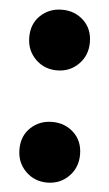

<svg xmlns="http://www.w3.org/2000/svg" viewBox="-48 -730 387 680"><g transform="rotate(5 145.5 -390.0)"><path d="M37.8 -590Q37.8 -637.8 68.9 -667.2Q100 -696.7 145.6 -696.7Q191.1 -696.7 222.2 -667.2Q253.3 -637.8 253.3 -590Q253.3 -543.3 222.2 -512.2Q191.1 -481.1 145.6 -481.1Q100 -481.1 68.9 -512.2Q37.8 -543.3 37.8 -590ZM37.8 -191.1Q37.8 -238.9 68.9 -268.3Q100 -297.8 145.6 -297.8Q191.1 -297.8 222.2 -268.3Q253.3 -238.9 253.3 -191.1Q253.3 -144.4 222.2 -113.3Q191.1 -82.2 145.6 -82.2Q100 -82.2 68.9 -113.3Q37.8 -144.4 37.8 -191.1Z"/></g></svg>

Font: Paperlogy 8 ExtraBold
Style: Regular
Weight: 800
Designer: redesigned by Lee Juim, glyphs from Gmarket Sans & Montserrat
Foundry: PT&
Version: Version 1.001